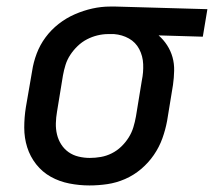

<svg xmlns="http://www.w3.org/2000/svg" viewBox="-20 -558 653 586"><path d="M253 8Q222 8 191.5 2Q161 -4 135 -18.5Q109 -33 90.5 -56.5Q72 -80 63 -108.5Q54 -137 54 -168.5Q54 -200 59 -231L78 -341Q82 -368 92 -394.5Q102 -421 119 -444Q136 -467 159 -485Q182 -503 208.5 -514.5Q235 -526 262 -532Q289 -538 316 -538Q320 -538 324.5 -538Q329 -538 333 -538L613 -530L599 -446L464 -450Q479 -437 490 -420Q501 -403 506.5 -383.5Q512 -364 511.5 -342Q511 -320 508 -299L490 -189Q485 -162 475.5 -135.5Q466 -109 449.5 -85Q433 -61 410.5 -42Q388 -23 361.5 -11.5Q335 0 307.5 4Q280 8 253 8ZM254 -76Q271 -76 288 -79Q305 -82 321 -90Q337 -98 350 -110.5Q363 -123 372.5 -138Q382 -153 387 -169.5Q392 -186 395 -203L413 -313Q418 -337 417 -362Q416 -387 405 -408Q394 -429 373.5 -440.5Q353 -452 328 -454H319Q317 -454 314.5 -454Q312 -454 310 -454Q294 -454 277.5 -450Q261 -446 245.5 -438Q230 -430 217 -417.5Q204 -405 194.5 -390.5Q185 -376 180 -360Q175 -344 172 -327L154 -217Q151 -200 150.5 -182Q150 -164 154 -147.5Q158 -131 167 -117Q176 -103 189.5 -93.5Q203 -84 220 -80Q237 -76 254 -76Z"/></svg>

Font: Iosevka Curly Medium Extended
Style: Italic
Weight: 500
Width: 7
Italic angle: -9°
Monospace: yes
Designer: Belleve Invis
Foundry: Belleve Invis
Version: Version 11.1.0; ttfautohint (v1.8.3)